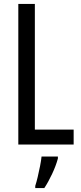

<svg xmlns="http://www.w3.org/2000/svg" viewBox="-20 -734 411 975"><path d="M73 0V-714H157V-76H354V0ZM274 71Q264 108 244.5 149.5Q225 191 205 221H159V210Q165 192 171.5 164.5Q178 137 183.5 109Q189 81 191 61H274Z"/></svg>

Font: Noto Sans Ethiopic ExtraCondensed
Style: Regular
Weight: 400
Width: 2
Designer: Monotype Design Team
Foundry: Monotype Imaging Inc.
Version: Version 2.102; ttfautohint (v1.8.4.7-5d5b)